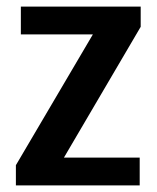

<svg xmlns="http://www.w3.org/2000/svg" viewBox="-20 -560 473 580"><path d="M28 -61 287 -501 297 -456H43V-540H405V-479L145 -36L135 -84H402V0H28Z"/></svg>

Font: Pathway Extreme Condensed SemiBold
Style: Regular
Weight: 600
Width: 3
Version: Version 1.001;gftools[0.9.26]